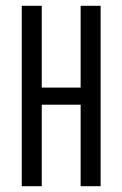

<svg xmlns="http://www.w3.org/2000/svg" viewBox="-20 -642 422 662"><path d="M288 -340V-281H99V-340ZM55 -622H124V0H55ZM258 -622H327V0H258Z"/></svg>

Font: Teko Variable Light
Style: Regular
Weight: 300
Designer: Manushi Parikh, Jonny Pinhorn
Foundry: Indian Type Foundry
Version: Version 3.000